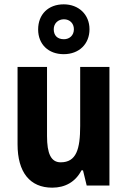

<svg xmlns="http://www.w3.org/2000/svg" viewBox="-20 -856 588 886"><path d="M274 -606C345 -606 393 -653 393 -721C393 -789 343 -836 274 -836C203 -836 156 -790 156 -720C156 -652 203 -606 274 -606ZM275 -675C244 -675 228 -693 228 -721C228 -748 248 -767 275 -767C302 -767 321 -748 321 -721C321 -693 301 -675 275 -675ZM485 -547H350V-275C350 -167 332 -107 260 -107C215 -107 197 -148 197 -228V-547H61V-190C61 -61 118 10 221 10C280 10 328 -16 356 -70H363L380 0H485Z"/></svg>

Font: Noto Sans Ethiopic Condensed
Style: Bold
Weight: 700
Width: 3
Designer: Monotype Design Team
Foundry: Monotype Imaging Inc.
Version: Version 2.102